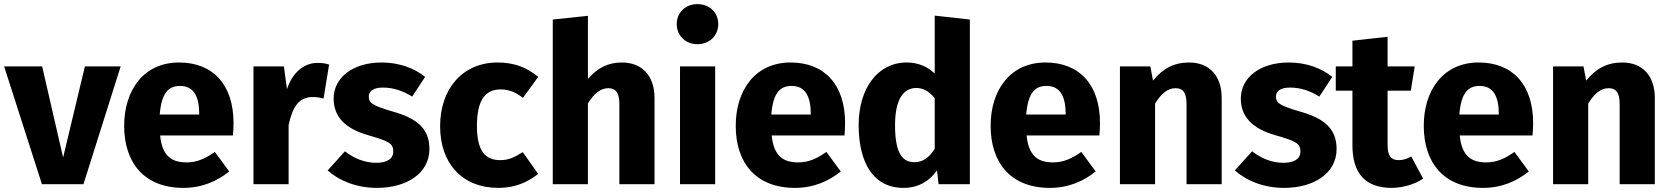

<svg xmlns="http://www.w3.org/2000/svg" viewBox="-26 -896 8128 934"><path d="M561 -573H387L281 -130L179 -573H-6L178 0H380Z M1110 -298C1110 -484 1010 -592 845 -592C672 -592 578 -456 578 -284C578 -105 675 18 866 18C959 18 1032 -16 1089 -62L1019 -157C970 -122 929 -106 882 -106C812 -106 763 -134 753 -237H1107C1109 -254 1110 -280 1110 -298ZM943 -339H751C760 -443 792 -478 850 -478C918 -478 942 -424 943 -347Z M1518 -590C1452 -590 1396 -542 1370 -462L1355 -573H1207V0H1378V-288C1397 -374 1426 -424 1496 -424C1515 -424 1530 -421 1548 -417L1575 -582C1556 -588 1540 -590 1518 -590Z M1831 -592C1686 -592 1597 -515 1597 -417C1597 -328 1653 -270 1766 -238C1870 -208 1887 -197 1887 -158C1887 -123 1856 -104 1804 -104C1748 -104 1695 -126 1652 -160L1568 -67C1625 -16 1709 18 1808 18C1951 18 2063 -52 2063 -171C2063 -273 1999 -321 1886 -353C1783 -383 1768 -396 1768 -427C1768 -453 1791 -470 1837 -470C1887 -470 1935 -454 1979 -426L2042 -522C1989 -565 1914 -592 1831 -592Z M2395 -592C2224 -592 2115 -464 2115 -282C2115 -100 2223 18 2399 18C2477 18 2539 -8 2592 -50L2517 -156C2476 -130 2448 -117 2407 -117C2339 -117 2294 -156 2294 -283C2294 -411 2336 -461 2409 -461C2448 -461 2482 -448 2518 -420L2592 -522C2537 -568 2475 -592 2395 -592Z M2999 -592C2931 -592 2880 -565 2834 -512V-819L2663 -801V0H2834V-393C2863 -440 2895 -467 2933 -467C2965 -467 2987 -450 2987 -390V0H3158V-419C3158 -528 3097 -592 2999 -592Z M3366 -876C3308 -876 3266 -834 3266 -779C3266 -724 3308 -681 3366 -681C3427 -681 3468 -724 3468 -779C3468 -834 3427 -876 3366 -876ZM3453 -573H3282V0H3453Z M4085 -298C4085 -484 3985 -592 3820 -592C3647 -592 3553 -456 3553 -284C3553 -105 3650 18 3841 18C3934 18 4007 -16 4064 -62L3994 -157C3945 -122 3904 -106 3857 -106C3787 -106 3738 -134 3728 -237H4082C4084 -254 4085 -280 4085 -298ZM3918 -339H3726C3735 -443 3767 -478 3825 -478C3893 -478 3917 -424 3918 -347Z M4521 -820V-538C4488 -571 4441 -592 4385 -592C4243 -592 4151 -465 4151 -288C4151 -103 4223 18 4369 18C4446 18 4498 -19 4532 -67L4540 0H4692V-801ZM4422 -107C4367 -107 4328 -145 4328 -287C4328 -416 4371 -468 4431 -468C4469 -468 4495 -449 4521 -419V-172C4494 -129 4463 -107 4422 -107Z M5325 -298C5325 -484 5225 -592 5060 -592C4887 -592 4793 -456 4793 -284C4793 -105 4890 18 5081 18C5174 18 5247 -16 5304 -62L5234 -157C5185 -122 5144 -106 5097 -106C5027 -106 4978 -134 4968 -237H5322C5324 -254 5325 -280 5325 -298ZM5158 -339H4966C4975 -443 5007 -478 5065 -478C5133 -478 5157 -424 5158 -347Z M5758 -592C5685 -592 5630 -562 5583 -504L5570 -573H5422V0H5593V-392C5622 -440 5654 -467 5692 -467C5725 -467 5746 -450 5746 -390V0H5917V-419C5917 -528 5857 -592 5758 -592Z M6244 -592C6099 -592 6010 -515 6010 -417C6010 -328 6066 -270 6179 -238C6283 -208 6300 -197 6300 -158C6300 -123 6269 -104 6217 -104C6161 -104 6108 -126 6065 -160L5981 -67C6038 -16 6122 18 6221 18C6364 18 6476 -52 6476 -171C6476 -273 6412 -321 6299 -353C6196 -383 6181 -396 6181 -427C6181 -453 6204 -470 6250 -470C6300 -470 6348 -454 6392 -426L6455 -522C6402 -565 6327 -592 6244 -592Z M6839 -135C6817 -122 6797 -117 6778 -117C6742 -117 6724 -136 6724 -191V-455H6837L6856 -573H6724V-717L6553 -698V-573H6472V-455H6553V-189C6553 -54 6615 17 6741 18C6793 18 6853 3 6897 -27Z M7432 -298C7432 -484 7332 -592 7167 -592C6994 -592 6900 -456 6900 -284C6900 -105 6997 18 7188 18C7281 18 7354 -16 7411 -62L7341 -157C7292 -122 7251 -106 7204 -106C7134 -106 7085 -134 7075 -237H7429C7431 -254 7432 -280 7432 -298ZM7265 -339H7073C7082 -443 7114 -478 7172 -478C7240 -478 7264 -424 7265 -347Z M7865 -592C7792 -592 7737 -562 7690 -504L7677 -573H7529V0H7700V-392C7729 -440 7761 -467 7799 -467C7832 -467 7853 -450 7853 -390V0H8024V-419C8024 -528 7964 -592 7865 -592Z"/></svg>

Font: Glow Sans SC Normal ExtraBold
Style: Regular
Weight: 800
Designer: Ryoko NISHIZUKA (kana, bopomofo & ideographs); Paul D. Hunt (Latin, Greek & Cyrillic); Sandoll Communications, Soo-young
Version: Version 0.93